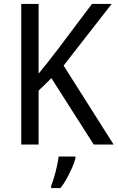

<svg xmlns="http://www.w3.org/2000/svg" viewBox="-20 -734 597 975"><path d="M557 0H456L241 -337L176 -274V0H88V-714H176V-360Q197 -386 222 -417Q247 -448 274 -484L447 -714H547L303 -401ZM363 70Q358 91 346 118Q334 145 319 172.5Q304 200 287 221H240V209Q247 192 255 165Q263 138 269 110Q275 82 278 61H363Z"/></svg>

Font: Noto Sans Sinhala SemiCondensed
Style: Regular
Weight: 400
Width: 4
Designer: Jelle Bosma - Monotype Design Team
Foundry: Monotype Imaging Inc.
Version: Version 2.006; ttfautohint (v1.8.4.7-5d5b)